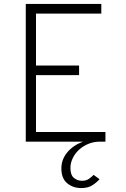

<svg xmlns="http://www.w3.org/2000/svg" viewBox="-20 -720 641 976"><path d="M393 236Q351 236 321.5 211.5Q292 187 292 136Q292 91 321.5 55Q351 19 402 0H111V-700H495V-651H163V-387H382V-338H163V-49H516V0H488Q457 0 430 11Q403 22 382.5 40.5Q362 59 350 83.5Q338 108 338 134Q338 170 356 184.5Q374 199 396 199Q419 199 433 188.5Q447 178 456 169Q464 175 471 180Q478 185 486 191Q471 208 449 222Q427 236 393 236Z"/></svg>

Font: Transpass ExtraLight
Style: Regular
Weight: 200
Designer: Delve Withrington
Foundry: Delve Fonts
Version: Version 1.001;December 18, 2019;FontCreator 12.0.0.2547 64-b